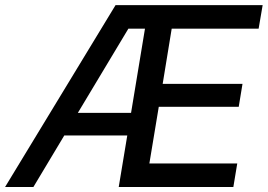

<svg xmlns="http://www.w3.org/2000/svg" viewBox="-55 -748 1070 768"><path d="M-34.7 0 407.2 -727.5H995.6L979.5 -633.3H631.8L595.7 -412.6H915L899.9 -320.8H580.1L542.5 -94.2H894L878.4 0H419.9L454.1 -206.1H202.1L78.6 0ZM256.3 -296.4H469.2L524.9 -633.3H458.5Z"/></svg>

Font: Inter Display Medium
Style: Italic
Weight: 500
Italic angle: -9.39999°
Designer: Rasmus Andersson
Foundry: rsms
Version: Version 4.000;git-a52131595